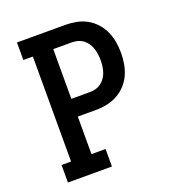

<svg xmlns="http://www.w3.org/2000/svg" viewBox="-133 -841 866 947"><g transform="rotate(-20 300.0 -367.5)"><path d="M62 0V-92H112V-643H62V-735H316Q345 -735 373.5 -729.5Q402 -724 427.5 -710Q453 -696 473 -674Q493 -652 505 -625.5Q517 -599 522 -570Q527 -541 527 -512Q527 -483 522 -454Q517 -425 505 -398.5Q493 -372 473 -350.5Q453 -329 427.5 -315Q402 -301 373.5 -295Q345 -289 316 -289H219V-92H293V0ZM219 -382H316Q331 -382 346.5 -386Q362 -390 375 -399.5Q388 -409 397 -422Q406 -435 411 -450Q416 -465 418 -480.5Q420 -496 420 -512Q420 -528 418 -543.5Q416 -559 411 -574Q406 -589 397 -602.5Q388 -616 375 -625.5Q362 -635 346.5 -639Q331 -643 316 -643H219Z"/></g></svg>

Font: Iosevka Slab Semibold Extended
Style: Regular
Weight: 600
Width: 7
Monospace: yes
Designer: Belleve Invis
Foundry: Belleve Invis
Version: Version 11.1.0; ttfautohint (v1.8.3)